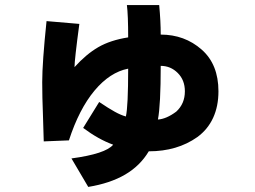

<svg xmlns="http://www.w3.org/2000/svg" viewBox="-20 -596 1002 755"><path d="M425 -27Q367 -48 307 -93L370 -195Q407 -170 431.5 -156.5Q456 -143 475 -138Q484 -177 484 -326Q412 -312 351.5 -239.5Q291 -167 251 -44L152 -40L149 -140Q146 -215 146 -273Q146 -350 163 -513L292 -502Q273 -360 273 -332Q319 -383 366.5 -410.5Q414 -438 484 -449Q484 -537 479 -576H606Q612 -512 612 -460Q706 -460 773 -401Q839 -343 839 -237Q839 -178 818 -132.5Q797 -87 756 -57Q677 -1 565 -1Q531 56 472 90.5Q413 125 327 139L261 27Q395 9 425 -27ZM673 -157Q707 -188 707 -237Q707 -281 679 -309Q651 -337 612 -337Q612 -183 601 -126Q634 -128 673 -157Z"/></svg>

Font: Gmarket Sans TTF Bold
Style: Regular
Weight: 700
Designer: Creative Director : Sungho Lee; Art Director : Kiwoong Choi; Project Manager : Sori Yang, Jongwook Yoon; Font Designer :
Foundry: Sandoll Inc.
Version: Version 1.000;hotconv 1.0.109;makeotfexe 2.5.65596